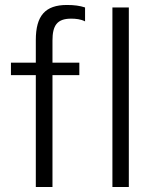

<svg xmlns="http://www.w3.org/2000/svg" viewBox="-20 -752 625 772"><path d="M191 -500V-589C191 -649 209 -677 266 -677C284 -677 305 -675 322 -666V-722C301 -729 278 -732 249 -732C162 -732 124 -689 124 -591V-500H24V-450H124V0H191V-450H299V-500ZM432 0H498V-722H432Z"/></svg>

Font: Perun Light
Style: Regular
Weight: 300
Foundry: Copyright (c) Stefan Peev, Context Ltd, 2016
Version: Version 1.089